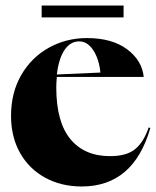

<svg xmlns="http://www.w3.org/2000/svg" viewBox="-20 -661 566 696"><path d="M20 -241Q20 -325 57 -389Q94 -453 157 -488Q220 -523 295 -523Q386 -523 440.5 -482.5Q495 -442 501 -382H186Q184 -358 184 -344Q184 -219 235 -157Q286 -95 379 -95Q439 -95 470 -120.5Q501 -146 519 -199L525 -197Q464 15 276 15Q202 15 143.5 -17Q85 -49 52.5 -107Q20 -165 20 -241ZM344 -398Q339 -447 318 -479Q297 -511 267 -511Q235 -511 214 -480Q193 -449 186 -391ZM131 -641H428V-598H131Z"/></svg>

Font: Nyght Serif Bold
Style: Regular
Weight: 700
Designer: Maksym Kobuzan
Version: Version 0.410